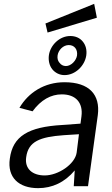

<svg xmlns="http://www.w3.org/2000/svg" viewBox="-20 -967 581 997"><path d="M178 10C251 10 316 -20 368 -82L363 0H437L488 -370C501 -474 445 -540 315 -540C210 -540 127 -486 81 -407L149 -389C193 -449 245 -477 301 -477C374 -477 412 -433 403 -363L398 -325L303 -318C127 -308 46 -260 31 -143C17 -46 77 10 178 10ZM315 -577C371 -577 420 -625 428 -679C432 -708 425 -733 410 -751C395 -770 372 -780 345 -780C290 -780 242 -734 234 -681C230 -652 237 -626 251 -608C266 -589 289 -577 315 -577ZM216 -845 227 -798 483 -875 469 -947ZM212 -56C148 -56 107 -91 116 -151C127 -233 188 -256 311 -265L390 -270L378 -174C369 -114 282 -56 212 -56ZM322 -624C308 -624 296 -631 289 -641C280 -651 277 -664 279 -679C283 -707 308 -733 337 -733C366 -733 384 -711 380 -679C376 -653 350 -624 322 -624Z"/></svg>

Font: Cheyenne Sans
Style: Italic
Weight: 400
Italic angle: -8.13011°
Designer: The Public Sans project authors (U.S. Web Design System), Libre Franklin designed by Pablo Impallari and Rodrigo Fuenzal
Foundry: The Cheyenne Sans Project Authors
Version: Version 2.007